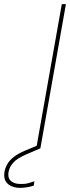

<svg xmlns="http://www.w3.org/2000/svg" viewBox="-142 -720 340 932"><path d="M34 0 158 -700H178L54 0ZM-46 192Q-64 192 -83.5 185Q-103 178 -114 160.5Q-125 143 -120 112Q-116 93 -105.5 75Q-95 57 -74 41Q-53 25 -20 11L45 -16L54 0L-16 30Q-59 49 -77 69Q-95 89 -100 112Q-106 140 -91.5 156Q-77 172 -46 173Q-23 174 -6 169.5Q11 165 25 160L22 181Q7 186 -10.5 189Q-28 192 -46 192Z"/></svg>

Font: DM Sans 18pt Thin
Style: Italic
Weight: 250
Italic angle: -10°
Designer: Colophon Foundry, Jonny Pinhorn
Foundry: Colophon Foundry
Version: Version 4.004;gftools[0.9.30]